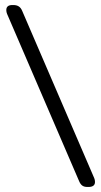

<svg xmlns="http://www.w3.org/2000/svg" viewBox="-20 -722 401 762"><path d="M33 -702Q46 -702 54.5 -696.5Q63 -691 68 -679L354 -15Q357 -8 357 0Q357 20 331 20H327Q314 20 306.5 14.5Q299 9 294 -3L8 -667Q5 -674 5 -682Q5 -702 29 -702Z"/></svg>

Font: Asap VF Beta
Style: Regular
Weight: 400
Designer: Pablo Cosgaya
Foundry: Pablo Cosgaya
Version: Version 1.007